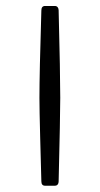

<svg xmlns="http://www.w3.org/2000/svg" viewBox="-20 -564 328 630"><path d="M115.7 -529.3Q115.7 -544.4 127.9 -544.4H159.7Q166 -544.4 169.2 -540.3Q172.4 -536.1 172.4 -530.3Q177.7 -321.8 177.7 -243.2Q177.7 -183.6 172.4 31.7Q172.4 37.6 169.2 41.5Q166 45.4 159.7 45.4H127.9Q115.7 45.4 115.7 30.8Q112.3 -95.7 111.8 -113.8Q109.4 -206.5 109.4 -243.2Q109.4 -323.2 115.7 -529.3Z"/></svg>

Font: David Libre Medium
Style: Regular
Weight: 500
Version: Version 1.000